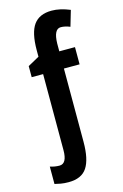

<svg xmlns="http://www.w3.org/2000/svg" viewBox="-142 -786 699 1088"><g transform="rotate(-15 207.5 -242.0)"><path d="M138 -529V-491L71 -454V-389H138V57Q138 136 94 136Q67 136 39 127V229Q55 233 74.5 236.5Q94 240 120 240Q196 240 228 191.5Q260 143 260 41V-389H352V-490H260V-536Q262 -620 303 -620Q328 -620 357 -608L384 -700Q326 -724 277 -724Q205 -724 171.5 -678Q138 -632 138 -529Z"/></g></svg>

Font: Noto Sans UI Condensed
Style: Bold
Weight: 700
Width: 3
Designer: Monotype Design Team
Foundry: Monotype Imaging Inc.
Version: 1.001